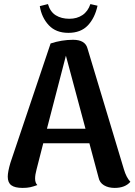

<svg xmlns="http://www.w3.org/2000/svg" viewBox="-20 -907 663 941"><path d="M619 -16Q593 14 542 14Q511 14 489.5 1Q468 -12 463 -37L418 -205H192L159 -76Q152 -50 152 -32Q152 -11 163 0Q144 7 128.5 10.5Q113 14 91 14Q53 14 35.5 1Q18 -12 18 -41Q18 -65 31 -109L228 -694Q283 -712 338 -712Q398 -712 409 -669L587 -78Q599 -37 619 -16ZM399 -276 303 -634 210 -276ZM315 -746Q254 -746 219 -783.5Q184 -821 175 -877L215 -887Q226 -849 253.5 -832Q281 -815 320 -815Q357 -815 384 -833Q411 -851 423 -887Q449 -881 458 -879Q445 -819 410.5 -782.5Q376 -746 315 -746Z"/></svg>

Font: Arima Madurai Black
Style: Regular
Weight: 900
Designer: Joana Correia and Natanael Gama
Foundry: NDISCOVER
Version: Version 1.019